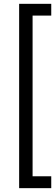

<svg xmlns="http://www.w3.org/2000/svg" viewBox="-20 -832 292 1004"><path d="M248 -750.5H150.4V89.8H248V151.9H80.1V-812H248Z"/></svg>

Font: Vazirmatn UI Light
Style: Regular
Weight: 300
Designer: Saber Rastikerdar
Foundry: Saber Rastikerdar
Version: Version 33.003